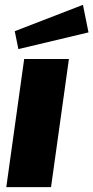

<svg xmlns="http://www.w3.org/2000/svg" viewBox="-20 -774 386 794"><path d="M191 0H6L80 -530H265ZM346 -640 56 -571 41 -645 323 -754Z"/></svg>

Font: Morrison ExtraBold
Style: Regular
Weight: 800
Designer: Pablo Impallari, Rodrigo Fuenzalida (Modified by Dan O. Williams)
Version: Version 0.03;June 6, 2019;FontCreator 11.5.0.2425 64-bit; tt